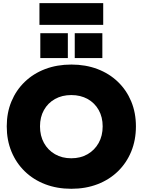

<svg xmlns="http://www.w3.org/2000/svg" viewBox="-20 -1190 910 1224"><path d="M434.5 13.5Q343.5 13.5 268 -15.5Q192.5 -44.5 137.8 -97.8Q83 -151 53 -223.8Q23 -296.5 23 -384.5Q23 -471.5 53 -543.5Q83 -615.5 137.8 -668.2Q192.5 -721 268 -749.8Q343.5 -778.5 435 -778.5Q526 -778.5 601.5 -749.8Q677 -721 731.8 -668.2Q786.5 -615.5 816.5 -543.5Q846.5 -471.5 846.5 -384.5Q846.5 -296.5 816.5 -223.8Q786.5 -151 731.8 -97.8Q677 -44.5 601.5 -15.5Q526 13.5 434.5 13.5ZM434.5 -181Q493.5 -181 538.5 -207Q583.5 -233 609 -278.8Q634.5 -324.5 634.5 -384.5Q634.5 -443.5 609.2 -488.5Q584 -533.5 538.8 -558.8Q493.5 -584 434.5 -584Q375.5 -584 330.5 -558.8Q285.5 -533.5 260.2 -488.5Q235 -443.5 235 -384.5Q235 -324.5 260.2 -278.8Q285.5 -233 330.5 -207Q375.5 -181 434.5 -181ZM237 -978.5H412.5V-820H237ZM456.5 -978.5H632.5V-820H456.5ZM638 -1170V-1031.5H231.5V-1170Z"/></svg>

Font: Hepta Slab ExtraBold
Style: Regular
Weight: 800
Designer: Michael LaGattuta
Foundry: Michael LaGattuta
Version: Version 1.102